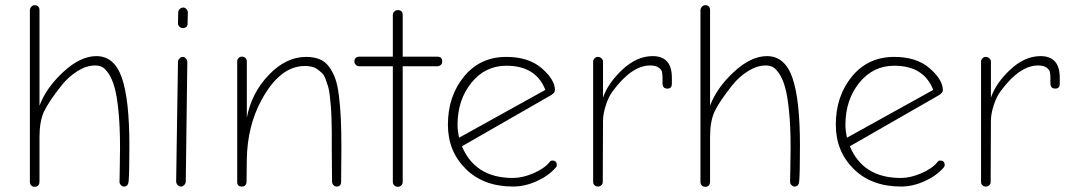

<svg xmlns="http://www.w3.org/2000/svg" viewBox="-20 -712 4114 739"><path d="M113 7Q105 7 100 1.5Q95 -4 95 -12V-672Q95 -680 100.5 -686Q106 -692 113 -692Q132 -692 132 -672V-305Q157 -373 223 -434.5Q289 -496 351 -496Q420 -496 449 -412.5Q478 -329 478 -152Q478 -44 475 -13Q473 6 457 6Q451 6 445.5 0.5Q440 -5 440 -12Q440 -21 441 -65.5Q442 -110 442 -144Q442 -225 436 -284.5Q430 -344 420.5 -377Q411 -410 397.5 -429.5Q384 -449 372.5 -454.5Q361 -460 346 -460Q313 -460 278.5 -438.5Q244 -417 218 -384.5Q192 -352 175 -326.5Q158 -301 149 -282Q132 -244 132 -185V-14Q132 7 113 7Z M683 -604Q676 -604 670.5 -609.5Q665 -615 665 -622L666 -665Q666 -672 672 -677.5Q678 -683 685 -683Q692 -683 697.5 -677Q703 -671 703 -664L702 -621Q702 -604 683 -604ZM677 6Q669 6 663.5 0Q658 -6 658 -14L665 -473Q665 -481 671 -487Q677 -493 683 -493Q690 -493 695.5 -487Q701 -481 701 -473L695 -14Q695 -6 689 0Q683 6 677 6Z M893 -11V-476Q893 -484 898.5 -489Q904 -494 911 -494Q919 -494 924.5 -489Q930 -484 930 -476V-259Q948 -354 1014.5 -423.5Q1081 -493 1158 -493Q1188 -493 1210 -484Q1232 -475 1247 -454.5Q1262 -434 1271 -408Q1280 -382 1285 -339.5Q1290 -297 1292 -252Q1294 -207 1294 -142Q1294 -123 1293.5 -80.5Q1293 -38 1293 -14Q1293 6 1276 6Q1269 6 1263.5 0.5Q1258 -5 1258 -13Q1258 -37 1257.5 -78.5Q1257 -120 1257 -139Q1257 -178 1257 -200Q1257 -222 1256 -253Q1255 -284 1253.5 -301.5Q1252 -319 1249.5 -342.5Q1247 -366 1243 -378.5Q1239 -391 1233.5 -406.5Q1228 -422 1220.5 -429.5Q1213 -437 1203 -444.5Q1193 -452 1180.5 -455Q1168 -458 1153 -458Q1058 -458 987 -328Q932 -227 930 -99L929 -15Q929 6 911 6Q893 6 893 -11Z M1492 -11V-457H1363Q1355 -457 1349.5 -462.5Q1344 -468 1344 -475Q1344 -494 1365 -494H1492V-654Q1492 -662 1497.5 -667.5Q1503 -673 1511 -673Q1530 -673 1530 -654V-494H1663Q1682 -494 1682 -475Q1682 -467 1676.5 -462Q1671 -457 1663 -457H1530V-11Q1530 -4 1524.5 1.5Q1519 7 1511 7Q1503 7 1497.5 1.5Q1492 -4 1492 -11Z M1955 6Q1841 6 1772.5 -62Q1704 -130 1704 -232Q1704 -342 1766 -417.5Q1828 -493 1929 -493Q2015 -493 2065.5 -449Q2116 -405 2116 -365Q2116 -354 2098 -344L1758 -149Q1809 -27 1954 -27Q1991 -27 2033 -45Q2075 -63 2096 -89Q2099 -94 2106 -94Q2123 -94 2123 -77Q2123 -71 2118 -66Q2091 -35 2045.5 -14.5Q2000 6 1955 6ZM1747 -182 2079 -366Q2043 -459 1929 -459Q1847 -459 1794 -393Q1741 -327 1741 -231Q1741 -210 1747 -182Z M2281 6Q2274 6 2268.5 1Q2263 -4 2263 -11V-475Q2263 -482 2268.5 -487.5Q2274 -493 2281 -493Q2289 -493 2295 -487.5Q2301 -482 2301 -475V-336Q2320 -392 2375.5 -444Q2431 -496 2492 -496Q2566 -496 2566 -413V-390Q2566 -371 2549 -371Q2530 -371 2530 -391V-410Q2530 -426 2528 -435Q2526 -444 2515 -452Q2504 -460 2482 -460Q2412 -460 2339 -362Q2323 -341 2312 -307.5Q2301 -274 2301 -247L2300 -11Q2300 -4 2294.5 1Q2289 6 2281 6Z M2694 7Q2686 7 2681 1.5Q2676 -4 2676 -12V-672Q2676 -680 2681.5 -686Q2687 -692 2694 -692Q2713 -692 2713 -672V-305Q2738 -373 2804 -434.5Q2870 -496 2932 -496Q3001 -496 3030 -412.5Q3059 -329 3059 -152Q3059 -44 3056 -13Q3054 6 3038 6Q3032 6 3026.5 0.5Q3021 -5 3021 -12Q3021 -21 3022 -65.5Q3023 -110 3023 -144Q3023 -225 3017 -284.5Q3011 -344 3001.5 -377Q2992 -410 2978.5 -429.5Q2965 -449 2953.5 -454.5Q2942 -460 2927 -460Q2894 -460 2859.5 -438.5Q2825 -417 2799 -384.5Q2773 -352 2756 -326.5Q2739 -301 2730 -282Q2713 -244 2713 -185V-14Q2713 7 2694 7Z M3448 6Q3334 6 3265.5 -62Q3197 -130 3197 -232Q3197 -342 3259 -417.5Q3321 -493 3422 -493Q3508 -493 3558.5 -449Q3609 -405 3609 -365Q3609 -354 3591 -344L3251 -149Q3302 -27 3447 -27Q3484 -27 3526 -45Q3568 -63 3589 -89Q3592 -94 3599 -94Q3616 -94 3616 -77Q3616 -71 3611 -66Q3584 -35 3538.5 -14.5Q3493 6 3448 6ZM3240 -182 3572 -366Q3536 -459 3422 -459Q3340 -459 3287 -393Q3234 -327 3234 -231Q3234 -210 3240 -182Z M3774 6Q3767 6 3761.5 1Q3756 -4 3756 -11V-475Q3756 -482 3761.5 -487.5Q3767 -493 3774 -493Q3782 -493 3788 -487.5Q3794 -482 3794 -475V-336Q3813 -392 3868.5 -444Q3924 -496 3985 -496Q4059 -496 4059 -413V-390Q4059 -371 4042 -371Q4023 -371 4023 -391V-410Q4023 -426 4021 -435Q4019 -444 4008 -452Q3997 -460 3975 -460Q3905 -460 3832 -362Q3816 -341 3805 -307.5Q3794 -274 3794 -247L3793 -11Q3793 -4 3787.5 1Q3782 6 3774 6Z"/></svg>

Font: Comic Neue Light
Style: Regular
Weight: 300
Designer: Craig Rozynski
Foundry: Craig Rozynski
Version: Version 2.003